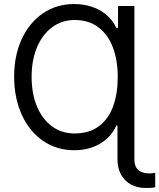

<svg xmlns="http://www.w3.org/2000/svg" viewBox="-20 -737 793 956"><path d="M725.8 126.4Q739 126.4 752.8 123.6V194.8Q750.3 195.8 747.6 196.5Q744.8 197.2 741.7 197.5Q734.5 198.5 724.3 198.7Q714.1 198.9 704.4 198.9Q664.7 198.9 633.1 182.3Q601.5 165.7 583.2 133.3Q564.9 100.8 564.9 55.9V-111.9H559.4Q532.8 -53.2 477.2 -21.1Q421.6 11 349.4 11Q262.4 11 194.4 -35.6Q126.4 -82.2 88.4 -165.7Q50.4 -249.3 50.4 -356.4Q50.4 -460.3 88.4 -542.6Q126.4 -625 194.2 -670.9Q262.1 -716.9 349.4 -716.9Q397.4 -716.9 439.1 -702.7Q480.7 -688.5 511.4 -661.8Q542.1 -635 559.4 -598.1H567.7V-707.2H649.2V55.9Q649.2 82.2 658.8 97.7Q668.5 113.3 685.6 119.8Q702.7 126.4 725.8 126.4ZM566.3 -355Q566.3 -434.7 542.8 -498.8Q519.3 -562.8 471 -600.1Q422.7 -637.4 352.2 -637.4Q288 -637.4 239.3 -601.2Q190.6 -564.9 164 -500.7Q137.4 -436.5 137.4 -355Q137.4 -269.3 164.7 -205.5Q192 -141.6 240.2 -107Q288.3 -72.5 350.8 -72.5Q425.1 -72.5 473.2 -109.1Q521.4 -145.7 543.9 -209.1Q566.3 -272.4 566.3 -355Z"/></svg>

Font: Pretendard Variable
Style: Regular
Weight: 400
Designer: Base glyphs from Inter by Rasmus Andersson; Hangul glyphs from Noto Sans CJK(Source Han Sans) by Jang Soo-young and Kang
Foundry: Kil Hyung-jin
Version: Version 1.100;FEAKit 1.0